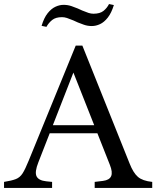

<svg xmlns="http://www.w3.org/2000/svg" viewBox="-32 -931 774 951"><path d="M-12 0V-30Q26 -36 46.5 -44Q67 -52 80 -72.5Q93 -93 110 -135L343 -705H376L610 -121Q628 -75 651 -55Q674 -35 722 -30V0H437V-30L478 -35Q510 -39 518.5 -58.5Q527 -78 512 -115L316 -611H347L158 -127Q139 -79 149 -58Q159 -37 197 -33L226 -30V0ZM199 -271V-311H501V-271ZM198 -798 174 -803Q186 -843 204 -865.5Q222 -888 242.5 -897.5Q263 -907 283 -907Q304 -907 322.5 -900.5Q341 -894 353 -889L375 -879Q394 -871 406.5 -867Q419 -863 431 -863Q463 -863 480.5 -877Q498 -891 508 -911L532 -906Q520 -867 502 -844Q484 -821 463.5 -811.5Q443 -802 423 -802Q402 -802 383.5 -808.5Q365 -815 353 -820L331 -830Q312 -838 299.5 -842Q287 -846 275 -846Q244 -846 226.5 -832Q209 -818 198 -798Z"/></svg>

Font: Hedvig Letters Serif 24pt 24pt
Style: Regular
Weight: 400
Version: Version 1.000